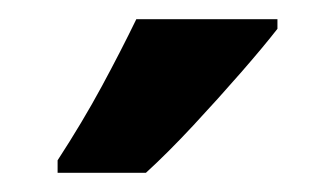

<svg xmlns="http://www.w3.org/2000/svg" viewBox="-20 -786 349 200"><path d="M269 -756Q255 -738 231.5 -711Q208 -684 181.5 -655.5Q155 -627 132 -606H40V-619Q66 -659 86 -696Q106 -733 122 -766H269Z"/></svg>

Font: Noto Sans Telugu ExtraCondensed
Style: Bold
Weight: 700
Width: 2
Designer: Jelle Bosma - Monotype Design Team
Foundry: Monotype Imaging Inc.
Version: Version 2.005; ttfautohint (v1.8.4.7-5d5b)